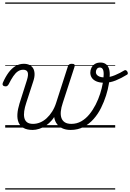

<svg xmlns="http://www.w3.org/2000/svg" viewBox="-42 -1030 1052 1550"><path d="M222 19Q176 19 148 3Q120 -13 108 -41.5Q96 -70 98.5 -109Q101 -148 115 -193L175 -382Q189 -426 181.5 -446.5Q174 -467 145 -467Q122 -467 102.5 -454Q83 -441 65 -414.5Q47 -388 27 -348Q22 -341 17 -336.5Q12 -332 -1 -333Q-14 -334 -19 -342.5Q-24 -351 -19 -362Q2 -410 27 -444Q52 -478 83 -496.5Q114 -515 150 -515Q177 -515 196 -505.5Q215 -496 225.5 -478.5Q236 -461 237 -434.5Q238 -408 227 -375L170 -200Q158 -164 153.5 -133Q149 -102 154.5 -78.5Q160 -55 177 -42.5Q194 -30 225 -30Q254 -30 282 -41.5Q310 -53 334.5 -75.5Q359 -98 379 -129.5Q399 -161 412 -202L413 -120Q399 -86 377 -60Q355 -34 329 -16.5Q303 1 275 10Q247 19 222 19ZM528 19Q488 19 458.5 4.5Q429 -10 412 -37.5Q395 -65 393.5 -104.5Q392 -144 409 -193L506 -494Q510 -506 517.5 -510.5Q525 -515 537 -515Q554 -515 558.5 -509.5Q563 -504 560 -492L465 -200Q452 -162 449 -131Q446 -100 454 -77.5Q462 -55 481.5 -42.5Q501 -30 534 -30Q578 -30 614.5 -51Q651 -72 679.5 -107Q708 -142 730 -185Q752 -228 766.5 -273.5Q781 -319 788 -360.5Q795 -402 795 -433Q795 -451 791.5 -462.5Q788 -474 781 -479.5Q774 -485 765 -485Q749 -485 740.5 -474Q732 -463 732 -448Q732 -436 739.5 -426.5Q747 -417 762.5 -411Q778 -405 802 -405Q843 -405 886 -423Q929 -441 962 -462Q969 -466 975.5 -462.5Q982 -459 986 -452Q990 -445 990 -437.5Q990 -430 983 -427Q938 -399 892.5 -380.5Q847 -362 800 -362Q762 -362 736.5 -373Q711 -384 699 -402.5Q687 -421 687 -444Q687 -464 696 -482.5Q705 -501 723 -513Q741 -525 770 -525Q793 -525 809.5 -514.5Q826 -504 835 -483Q844 -462 844 -429Q844 -398 837 -353.5Q830 -309 814 -258.5Q798 -208 773.5 -158.5Q749 -109 713.5 -69Q678 -29 632 -5Q586 19 528 19ZM0 490H888V500H0ZM0 -20H888V0H0ZM0 -505H888V-500H0ZM0 -1010H888V-1000H0Z"/></svg>

Font: Playwrite RO Guides
Style: Regular
Weight: 400
Designer: Veronika Burian, José Scaglione
Foundry: TypeTogether
Version: Version 1.003